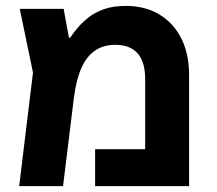

<svg xmlns="http://www.w3.org/2000/svg" viewBox="-20 -632 737 652"><path d="M407.1 -611.9Q473.1 -611.9 521.1 -582.9Q569.1 -554 595.6 -501.6Q622.1 -449.2 622.1 -377.4V0H303V-125.3H473V-363.4Q473 -421.5 447.4 -450.6Q421.8 -479.8 371.5 -479.8Q331.3 -479.8 302.7 -460.2Q274.1 -440.6 256.6 -401.5Q239.1 -362.4 231.1 -301.4L194.1 0H45.1L92 -385.4L47.1 -601.8H196.1L214.1 -504.1H218.1Q229.1 -520.1 244.7 -538.6Q260.2 -557.1 282.2 -574Q304.2 -591 334.6 -601.4Q365.1 -611.9 407.1 -611.9Z"/></svg>

Font: Noto Sans Hebrew
Style: Regular
Weight: 400
Designer: Monotype Design Team
Foundry: Monotype Imaging Inc.
Version: Version 2.003;January 10, 2023;FontCreator 14.0.0.2877 64-bi